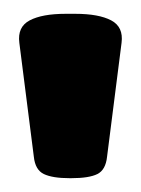

<svg xmlns="http://www.w3.org/2000/svg" viewBox="-20 -722 204 278"><path d="M81 -464Q56 -464 43.5 -470Q31 -476 29 -495L8 -660Q5 -683 23 -692.5Q41 -702 75 -702H89Q123 -702 141 -692.5Q159 -683 156 -660L135 -495Q133 -476 121 -470Q109 -464 83 -464Z"/></svg>

Font: Asap Condensed Black
Style: Regular
Weight: 900
Width: 3
Designer: Pablo Cosgaya
Foundry: Omnibus-Type
Version: Version 3.001; ttfautohint (v1.8.4.7-5d5b)